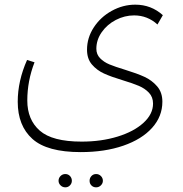

<svg xmlns="http://www.w3.org/2000/svg" viewBox="-20 -558 784 823"><path d="M516 -259Q568 -243 599.5 -228.5Q631 -214 653.5 -188Q676 -162 676 -122Q676 -59 632 -10Q588 39 508.5 66.5Q429 94 326 94Q182 94 119 37.5Q56 -19 56 -122Q56 -211 96 -301L128 -291Q97 -211 97 -127Q97 -45 150.5 2Q204 49 330 49Q414 49 484 27.5Q554 6 595 -31.5Q636 -69 636 -114Q636 -142 618.5 -160.5Q601 -179 575 -190Q549 -201 506 -214Q456 -229 425.5 -243Q395 -257 374 -281.5Q353 -306 353 -345Q353 -396 382 -440.5Q411 -485 459 -511.5Q507 -538 560 -538Q628 -538 678 -493L655 -453Q612 -492 555 -492Q514 -492 476.5 -472.5Q439 -453 416 -420Q393 -387 393 -349Q393 -325 409 -308.5Q425 -292 449 -282Q473 -272 516 -259ZM231 217Q231 205 239.5 196.5Q248 188 260 188Q272 188 280 196.5Q288 205 288 217Q288 228 280 236.5Q272 245 260 245Q248 245 239.5 236.5Q231 228 231 217ZM364 217Q364 205 372 196.5Q380 188 392 188Q404 188 412.5 196.5Q421 205 421 217Q421 228 412.5 236.5Q404 245 392 245Q380 245 372 237Q364 229 364 217Z"/></svg>

Font: FiraGO ExtraLight
Style: Regular
Weight: 200
Designer: bBox Type
Foundry: bBox Type GmbH
Version: Version 1.001